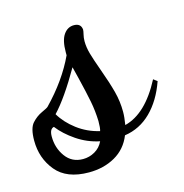

<svg xmlns="http://www.w3.org/2000/svg" viewBox="-95 -465 561 586"><g transform="rotate(-15 185.5 -172.0)"><path d="M-20 -86Q-20 -125 -6 -140.5Q8 -156 25.5 -164Q43 -172 46 -175Q110 -241 143 -312V-322Q143 -359 155.5 -377Q168 -395 188 -395Q210 -395 212 -375Q212 -370 209.5 -360Q207 -350 207 -339Q207 -320 213 -299Q219 -278 232 -242Q248 -198 256.5 -166Q265 -134 265 -101Q265 -84 261 -60Q329 -77 379 -173L391 -164Q371 -107 335.5 -72Q300 -37 252 -30Q236 10 200 30.5Q164 51 117 51Q47 51 13.5 10.5Q-20 -30 -20 -86ZM185 -93Q184 -125 178 -156Q172 -187 160 -236L151 -272Q102 -187 64 -147Q81 -118 112 -94.5Q143 -71 182 -62Q185 -71 185 -93ZM174 -32Q135 -40 102 -62.5Q69 -85 49 -111Q35 -108 35 -84Q35 -48 55 -20.5Q75 7 110 7Q130 7 147.5 -3Q165 -13 174 -32Z"/></g></svg>

Font: Dancing Script
Style: Bold
Weight: 700
Designer: Pablo Impallari
Foundry: Pablo Impallari
Version: Version 2.000